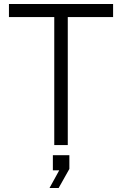

<svg xmlns="http://www.w3.org/2000/svg" viewBox="-20 -730 615 966"><path d="M253 0V-644H25V-710H549V-644H321V0ZM229 216 278 127H246V51H329V120L275 216Z"/></svg>

Font: Geist Light
Style: Regular
Weight: 400
Designer: Basement.studio, Andrés Briganti, Mateo Zaragoza
Foundry: Basement.studio, Vercel, Andrés Briganti, Guido Ferreyra, Mateo Zaragoza
Version: Version 1.401